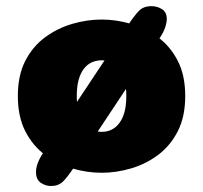

<svg xmlns="http://www.w3.org/2000/svg" viewBox="-20 -551 659 624"><path d="M472.5 -531Q491 -531 506.5 -521.2Q522 -511.5 522 -489.5Q522 -477.5 516.8 -461.8Q511.5 -446 498.5 -426.5L223 -11Q199.5 24.5 184.8 39Q170 53.5 146 53.5Q127.5 53.5 112.2 42.8Q97 32 97 8Q97 -19 120 -54L393 -465Q417 -501 431.8 -516Q446.5 -531 472.5 -531ZM310.5 10.5Q263 10.5 215 -3.5Q167 -17.5 126.8 -47.2Q86.5 -77 62.2 -124.5Q38 -172 38 -239Q38 -306 62.2 -353.2Q86.5 -400.5 126.8 -430Q167 -459.5 215 -473.5Q263 -487.5 310.5 -487.5Q357.5 -487.5 405.5 -473.5Q453.5 -459.5 493.5 -430Q533.5 -400.5 557.8 -353.2Q582 -306 582 -239Q582 -172 557.8 -124.5Q533.5 -77 493.5 -47.2Q453.5 -17.5 405.5 -3.5Q357.5 10.5 310.5 10.5ZM310.5 -122.5Q328.5 -122.5 343 -129.8Q357.5 -137 368.2 -151.5Q379 -166 384.8 -187.8Q390.5 -209.5 390.5 -239Q390.5 -268.5 384.8 -290.2Q379 -312 368.2 -326.5Q357.5 -341 343 -348Q328.5 -355 310.5 -355Q292.5 -355 277.5 -348Q262.5 -341 251.8 -326.5Q241 -312 235.2 -290.2Q229.5 -268.5 229.5 -239Q229.5 -209.5 235.2 -187.8Q241 -166 251.8 -151.5Q262.5 -137 277.5 -129.8Q292.5 -122.5 310.5 -122.5Z"/></svg>

Font: Sono Monospace ExtraBold
Style: Regular
Weight: 800
Version: Version 2.112